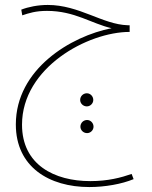

<svg xmlns="http://www.w3.org/2000/svg" viewBox="-20 -485 616 776"><path d="M341 271C404 271 472 259 520 239L512 218C469 233 416 247 345 247C200 247 69 181 69 19C69 -212 335 -356 504 -356V-383H496C395 -386 300 -465 173 -465C133 -465 94 -457 66 -446L70 -423C97 -432 124 -441 170 -441C282 -441 351 -389 431 -371C267 -339 44 -206 44 18C44 190 179 271 341 271ZM331 -55C345 -55 357 -67 357 -81C357 -96 345 -108 331 -108C316 -108 304 -96 304 -81C304 -67 316 -55 331 -55ZM332 53C346 53 358 41 358 27C358 12 346 0 332 0C317 0 305 12 305 27C305 41 317 53 332 53Z"/></svg>

Font: Noto Sans Arabic UI SmCn Th
Style: Regular
Weight: 100
Width: 4
Designer: Monotype Design Team, Nadine Chahine and Nizar Qandah
Foundry: Monotype Imaging Inc.
Version: Version 2.010